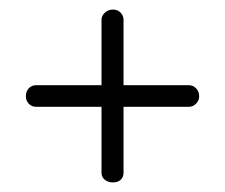

<svg xmlns="http://www.w3.org/2000/svg" viewBox="-20 -441 470 401"><path d="M216 -60Q206 -60 199 -65.5Q192 -71 192 -80V-218H55Q46 -218 40 -224.5Q34 -231 34 -240Q34 -250 40 -256.5Q46 -263 55 -263H192V-400Q192 -408 199 -414.5Q206 -421 216 -421Q226 -421 232 -414.5Q238 -408 238 -400V-263H375Q383 -263 389.5 -256.5Q396 -250 396 -240Q396 -231 389.5 -224.5Q383 -218 375 -218H238V-80Q238 -71 232 -65.5Q226 -60 216 -60Z"/></svg>

Font: Dosis Light
Style: Regular
Weight: 300
Designer: EdgarTolentino, PabloImpallari, IginoMarini
Foundry: EdgarTolentino, PabloImpallari, IginoMarini
Version: Version 3.001; ttfautohint (v1.8.2)